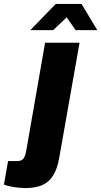

<svg xmlns="http://www.w3.org/2000/svg" viewBox="-138 -745 514 975"><path d="M-10 210Q-22 210 -43.5 208Q-65 206 -86 201.5Q-107 197 -118 192L-97 73H-52Q-28 73 -18.5 60Q-9 47 -4 16L91 -528H266L163 55Q153 113 131 147.5Q109 182 74 196Q39 210 -10 210ZM16 -592 145 -725H276L356 -592H246L183 -682H227L132 -592Z"/></svg>

Font: Archivo Condensed Black
Style: Italic
Weight: 900
Width: 3
Italic angle: -10°
Designer: Hector Gatti
Foundry: Omnibus-Type
Version: Version 2.001